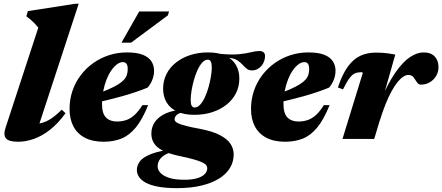

<svg xmlns="http://www.w3.org/2000/svg" viewBox="-20 -738 2350 1020"><path d="M183.5 -591Q175 -602 165.5 -612Q156 -622 145 -631.5Q134 -641 120 -651.5L128 -679L379.5 -718H398L175 -37.5L142.5 -79.5Q172.5 -78 198.2 -84Q224 -90 250.5 -107.2Q277 -124.5 308 -155.5L328 -136.5Q288.5 -82 246 -48.8Q203.5 -15.5 160.5 -0.2Q117.5 15 75.5 15Q26.5 15 11.5 -3Q-3.5 -21 10 -61Z M632.5 -408Q617.5 -408 601.8 -396.5Q586 -385 571.5 -364.2Q557 -343.5 546 -315.5Q535 -287.5 528.5 -254.2Q522 -221 522 -184.5Q522 -135.5 543 -114Q564 -92.5 601 -92.5Q628 -92.5 650.8 -100.2Q673.5 -108 694.5 -127Q715.5 -146 736.5 -179.5H767Q736 -102.5 701 -60.2Q666 -18 624.2 -1.5Q582.5 15 531 15Q471 15 430.5 -6.5Q390 -28 369.8 -67Q349.5 -106 349.5 -159Q349.5 -210.5 365.2 -256.2Q381 -302 409.5 -339.2Q438 -376.5 476.2 -403.5Q514.5 -430.5 559.8 -445Q605 -459.5 654.5 -459.5Q707.5 -459.5 739 -446.8Q770.5 -434 784.5 -412Q798.5 -390 798.5 -362.5Q798.5 -337.5 789.2 -314Q780 -290.5 764 -272.5Q735 -260.5 700.2 -248.8Q665.5 -237 627.8 -226.5Q590 -216 551 -206.5Q512 -197 474.5 -189.5L476 -232Q522 -248.5 554.2 -262.5Q586.5 -276.5 607 -289.2Q627.5 -302 638.8 -314.5Q650 -327 654.2 -341Q658.5 -355 658.5 -371.5Q658.5 -384 655.8 -392Q653 -400 647.2 -404Q641.5 -408 632.5 -408ZM625.5 -511.5 719.5 -677H878L872 -656.5L676.5 -511.5Z M1318.5 -364Q1302 -364 1290.8 -373Q1279.5 -382 1268.5 -394.2Q1257.5 -406.5 1242 -416.8Q1226.5 -427 1202.5 -430Q1178.5 -433 1141 -423.5L1144.5 -452.5Q1209.5 -446 1249.2 -450Q1289 -454 1314 -460.5Q1339 -467 1359 -467Q1371.5 -467 1379.8 -460.5Q1388 -454 1388 -440.5Q1388 -426 1383 -412.2Q1378 -398.5 1368.8 -387.8Q1359.5 -377 1346.8 -370.5Q1334 -364 1318.5 -364ZM1013.5 -167Q1029.5 -167 1043.5 -182.2Q1057.5 -197.5 1068.8 -222Q1080 -246.5 1088 -275.2Q1096 -304 1100.5 -331.5Q1105 -359 1105 -378.5Q1105 -401.5 1099.8 -411.2Q1094.5 -421 1084.5 -421Q1068.5 -421 1054.5 -405.8Q1040.5 -390.5 1029.2 -365.8Q1018 -341 1010 -312.2Q1002 -283.5 997.5 -256.2Q993 -229 993 -209Q993 -186 998.2 -176.5Q1003.5 -167 1013.5 -167ZM1085.5 -459.5Q1141 -459.5 1177.8 -442Q1214.5 -424.5 1233 -393.5Q1251.5 -362.5 1251.5 -321Q1251.5 -278.5 1233.8 -243.2Q1216 -208 1183.8 -182.2Q1151.5 -156.5 1108 -142.2Q1064.5 -128 1012.5 -128Q957.5 -128 920.5 -145.5Q883.5 -163 865 -194.2Q846.5 -225.5 846.5 -266.5Q846.5 -309 864.2 -344.2Q882 -379.5 914.2 -405.2Q946.5 -431 990 -445.2Q1033.5 -459.5 1085.5 -459.5ZM920 261.5Q862 261.5 821.2 254Q780.5 246.5 755.2 233Q730 219.5 718.5 202Q707 184.5 707 164.5Q707 141 723.5 118.8Q740 96.5 786.5 78.8Q833 61 923 52H970L966.5 57Q929 60 901 67.2Q873 74.5 854.5 85.8Q836 97 826.8 112.2Q817.5 127.5 817.5 147Q817.5 163.5 831.8 179.8Q846 196 877.5 206.5Q909 217 960.5 217Q1000 217 1027 209Q1054 201 1067.5 187Q1081 173 1081 155Q1081 146.5 1075 139Q1069 131.5 1053 124Q1037 116.5 1008.5 108.5Q980 100.5 934.5 91Q877 79 844 61.8Q811 44.5 797.5 22Q784 -0.5 784 -28Q784 -64 804 -91.8Q824 -119.5 862.8 -136.5Q901.5 -153.5 957.5 -155L969.5 -141.5Q936 -141.5 921.8 -130Q907.5 -118.5 907.5 -104Q907.5 -98 912.2 -92.5Q917 -87 930.5 -81.2Q944 -75.5 969.8 -68.8Q995.5 -62 1037.5 -54.5Q1107 -41.5 1147.2 -20.8Q1187.5 0 1204.5 26.2Q1221.5 52.5 1221.5 82Q1221.5 121.5 1201.5 154.5Q1181.5 187.5 1143 211.2Q1104.5 235 1048.5 248.2Q992.5 261.5 920 261.5Z M1596.5 -408Q1581.5 -408 1565.8 -396.5Q1550 -385 1535.5 -364.2Q1521 -343.5 1510 -315.5Q1499 -287.5 1492.5 -254.2Q1486 -221 1486 -184.5Q1486 -135.5 1507 -114Q1528 -92.5 1565 -92.5Q1592 -92.5 1614.8 -100.2Q1637.5 -108 1658.5 -127Q1679.5 -146 1700.5 -179.5H1731Q1700 -102.5 1665 -60.2Q1630 -18 1588.2 -1.5Q1546.5 15 1495 15Q1435 15 1394.5 -6.5Q1354 -28 1333.8 -67Q1313.5 -106 1313.5 -159Q1313.5 -210.5 1329.2 -256.2Q1345 -302 1373.5 -339.2Q1402 -376.5 1440.2 -403.5Q1478.5 -430.5 1523.8 -445Q1569 -459.5 1618.5 -459.5Q1671.5 -459.5 1703 -446.8Q1734.5 -434 1748.5 -412Q1762.5 -390 1762.5 -362.5Q1762.5 -337.5 1753.2 -314Q1744 -290.5 1728 -272.5Q1699 -260.5 1664.2 -248.8Q1629.5 -237 1591.8 -226.5Q1554 -216 1515 -206.5Q1476 -197 1438.5 -189.5L1440 -232Q1486 -248.5 1518.2 -262.5Q1550.5 -276.5 1571 -289.2Q1591.5 -302 1602.8 -314.5Q1614 -327 1618.2 -341Q1622.5 -355 1622.5 -371.5Q1622.5 -384 1619.8 -392Q1617 -400 1611.2 -404Q1605.5 -408 1596.5 -408Z M1907.5 -351Q1906 -352.5 1904.2 -353.5Q1902.5 -354.5 1899.5 -354.5Q1880.5 -354.5 1866 -348.5Q1851.5 -342.5 1837 -323.2Q1822.5 -304 1802 -263L1775 -273.5Q1799 -345 1828.8 -385.2Q1858.5 -425.5 1895 -442Q1931.5 -458.5 1975.5 -458.5Q1996 -458.5 2012 -457.5Q2028 -456.5 2043.8 -454.2Q2059.5 -452 2080 -448L2003.5 -179.5L1998 -195Q2040.5 -295.5 2081 -353.2Q2121.5 -411 2159 -435.2Q2196.5 -459.5 2229.5 -459.5Q2269 -459.5 2289.2 -438.2Q2309.5 -417 2309.5 -381.5Q2309.5 -355 2296.8 -334Q2284 -313 2263 -300.8Q2242 -288.5 2216 -288.5Q2206.5 -288.5 2200.2 -294.8Q2194 -301 2185.5 -315Q2177.5 -329 2169.2 -334.5Q2161 -340 2150 -340Q2137.5 -340 2123 -331Q2108.5 -322 2093 -303.2Q2077.5 -284.5 2061 -254.8Q2044.5 -225 2028 -183.8Q2011.5 -142.5 1995 -89.5L1968 0H1799.5Z"/></svg>

Font: Newsreader 24pt ExtraBold
Style: Italic
Weight: 800
Italic angle: -17°
Designer: Hugues Gentile
Foundry: Production Type
Version: Version 1.003